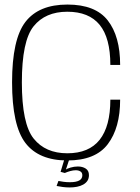

<svg xmlns="http://www.w3.org/2000/svg" viewBox="-20 -700 616 843"><path d="M276 4.5Q399 4.5 453.2 -67Q507.5 -138.5 507.5 -262.5H464.5Q464.5 -145.5 417.5 -86.2Q370.5 -27 275.5 -27Q179.5 -27 127.8 -91.5Q76 -156 76 -338.5Q76 -520.5 127.5 -584.5Q179 -648.5 275.5 -648.5Q370.5 -648.5 417.5 -591Q464.5 -533.5 464.5 -415H507.5Q507.5 -540.5 453.2 -610.2Q399 -680 276 -680Q150.5 -680 91.8 -604Q33 -528 33 -338.5Q33 -148.5 91.8 -72Q150.5 4.5 276 4.5ZM286.5 123Q303 123 318.2 120Q333.5 117 345.2 110.5Q357 104 363.8 93.8Q370.5 83.5 370.5 69Q370.5 49 356.2 40Q342 31 322 31Q305.5 31 289.5 35.8Q273.5 40.5 265.5 46.5L264.5 59.5Q276 54.5 288.8 51Q301.5 47.5 312.5 47.5Q325 47.5 333.2 52.8Q341.5 58 341.5 69.5Q341.5 85 327.8 92.5Q314 100 287 100Q272 100 259 98.2Q246 96.5 236.5 94.5L228.5 116.5Q240.5 119 255.2 121Q270 123 286.5 123ZM264.5 59.5 284 0H262.5L246 54.5Z"/></svg>

Font: Anybody UltraCondensed Thin ExtraLight
Style: Regular
Weight: 250
Version: Version 1.111